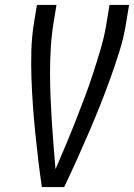

<svg xmlns="http://www.w3.org/2000/svg" viewBox="-20 -755 541 775"><path d="M239 0H149Q141 -54 134.5 -108.5Q128 -163 122.5 -217.5Q117 -272 113 -327Q109 -382 107 -437.5Q105 -493 106.5 -549Q108 -605 117 -662L129 -735H208L196 -662Q188 -612 185 -562Q182 -512 182 -462.5Q182 -413 184 -364Q186 -315 189 -266.5Q192 -218 196 -169.5Q200 -121 204 -72Q225 -121 245.5 -169.5Q266 -218 285 -266.5Q304 -315 322.5 -364Q341 -413 357 -462.5Q373 -512 387.5 -561.5Q402 -611 410 -662L422 -735H501L489 -662Q480 -605 462.5 -549Q445 -493 425 -437.5Q405 -382 383 -327Q361 -272 337.5 -217.5Q314 -163 289.5 -108.5Q265 -54 239 0Z"/></svg>

Font: Iosevka Term Curly Oblique
Style: Regular
Weight: 400
Italic angle: -9°
Designer: Belleve Invis
Foundry: Belleve Invis
Version: Version 32.3.0